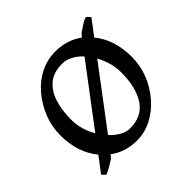

<svg xmlns="http://www.w3.org/2000/svg" viewBox="-133 -612 769 769"><g transform="rotate(-45 251.5 -227.5)"><path d="M242 15Q176 15 128 -21L118 -9Q109 -2 89 9.5Q69 21 58 25L43 10L92 -55Q39 -119 39 -217Q39 -266 56.5 -310.5Q74 -355 104.5 -391.5Q135 -428 175.5 -448.5Q216 -469 262 -469Q327 -469 377 -433L388 -446Q400 -454 417 -465.5Q434 -477 447 -480L462 -464L412 -398Q464 -335 464 -237Q464 -188 446.5 -143.5Q429 -99 398 -63Q367 -27 327 -6Q287 15 242 15ZM331 -372Q313 -392 291 -403.5Q269 -415 247 -415Q198 -415 169 -390.5Q140 -366 127 -324.5Q114 -283 114 -231Q114 -202 122 -174.5Q130 -147 144 -124ZM390 -223Q390 -252 382 -279.5Q374 -307 361 -330L175 -83Q193 -63 214.5 -51Q236 -39 256 -39Q325 -39 357.5 -89Q390 -139 390 -223Z"/></g></svg>

Font: ChillKai
Style: Regular
Weight: 400
Designer: ChillType
Foundry: 寒蝉字型
Version: Version 2.000